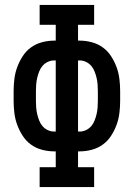

<svg xmlns="http://www.w3.org/2000/svg" viewBox="-20 -755 540 775"><path d="M140 0V-80H205V-144H198Q174 -144 149.5 -150.5Q125 -157 105 -171.5Q85 -186 71.5 -207Q58 -228 49.5 -251Q41 -274 38 -299Q35 -324 35 -348V-387Q35 -411 38 -436Q41 -461 49.5 -484Q58 -507 71.5 -528Q85 -549 105 -563.5Q125 -578 149.5 -584.5Q174 -591 198 -591H205V-655H140V-735H360V-655H295V-591H302Q326 -591 350.5 -584.5Q375 -578 395 -563.5Q415 -549 428.5 -528Q442 -507 450.5 -484Q459 -461 462 -436Q465 -411 465 -387V-348Q465 -324 462 -299Q459 -274 450.5 -251Q442 -228 428.5 -207Q415 -186 395 -171.5Q375 -157 350.5 -150.5Q326 -144 302 -144H295V-80H360V0ZM198 -224H205V-511H198Q185 -511 172.5 -505Q160 -499 151.5 -489Q143 -479 138 -466Q133 -453 130 -440Q127 -427 126 -413.5Q125 -400 125 -387V-348Q125 -335 126 -321.5Q127 -308 130 -295Q133 -282 138 -269Q143 -256 151.5 -246Q160 -236 172.5 -230Q185 -224 198 -224ZM295 -224H302Q315 -224 327.5 -230Q340 -236 348.5 -246Q357 -256 362 -269Q367 -282 370 -295Q373 -308 374 -321.5Q375 -335 375 -348V-387Q375 -400 374 -413.5Q373 -427 370 -440Q367 -453 362 -466Q357 -479 348.5 -489Q340 -499 327.5 -505Q315 -511 302 -511H295Z"/></svg>

Font: Iosevka Slab Medium
Style: Regular
Weight: 500
Monospace: yes
Designer: Belleve Invis
Foundry: Belleve Invis
Version: Version 11.1.1; ttfautohint (v1.8.3)